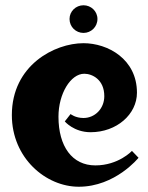

<svg xmlns="http://www.w3.org/2000/svg" viewBox="-20 -690 561 729"><path d="M350 -618C350 -647 326 -670 297 -670C268 -670 244 -647 244 -618C244 -588 268 -565 297 -565C326 -565 350 -588 350 -618ZM25 -253C25 -90 154 19 279 19C418 19 506 -91 506 -91L481 -117C481 -117 430 -62 342 -62C254 -62 202 -134 202 -247C202 -334 248 -410 300 -410C330 -410 376 -388 376 -325C376 -277 340 -242 297 -242C266 -242 248 -257 248 -257L226 -229C226 -229 260 -188 324 -188C423 -188 500 -256 500 -338C500 -466 389 -526 297 -526C187 -526 25 -442 25 -253Z"/></svg>

Font: Ouroboros
Style: Regular
Weight: 400
Designer: Ariel Martín Pérez
Foundry: Velvetyne Type Foundry
Version: Version 2.001;hotconv 1.0.109;makeotfexe 2.5.65596